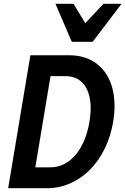

<svg xmlns="http://www.w3.org/2000/svg" viewBox="-20 -991 660 1011"><path d="M23 0H228C400 0 541 -142 576 -350C611 -558 517 -700 345 -700H140ZM166 -110 246 -590H326C427 -590 476 -497 451 -350C427 -203 347 -110 246 -110ZM358 -771H468L620 -971H525L429 -869L367 -971H272Z"/></svg>

Font: CommitMono
Style: Bold Italic
Weight: 700
Monospace: yes
Designer: Eigil Nikolajsen
Foundry: Eigil Nikolajsen
Version: Version 1.143